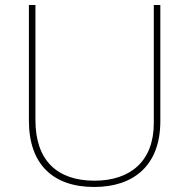

<svg xmlns="http://www.w3.org/2000/svg" viewBox="-20 -734 752 764"><path d="M618 -252V-714H592V-244C592 -92 498 -15 356 -15C207 -15 121 -96 121 -256V-714H95V-254C95 -81 190 10 355 10C510 10 618 -74 618 -252Z"/></svg>

Font: Noto Sans Gurmukhi UI Thin
Style: Regular
Weight: 100
Designer: Jelle Bosma - Monotype Design Team
Foundry: Monotype Imaging Inc.
Version: Version 2.004